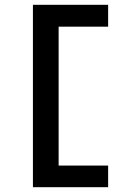

<svg xmlns="http://www.w3.org/2000/svg" viewBox="-20 -689 540 799"><path d="M117 90V-669H430V-578H224V0H430V90Z"/></svg>

Font: Ligconsolata
Style: Bold
Weight: 700
Monospace: yes
Designer: Raph Levien, Cyreal, Brenton Simpson
Foundry: Raph Levien, Cyreal, Google
Version: Version 3.001; ttfautohint (v1.8.2.53-6de2)